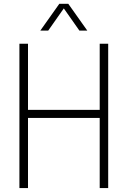

<svg xmlns="http://www.w3.org/2000/svg" viewBox="-20 -964 654 984"><path d="M79.5 0V-740H123.5V-401H491V-740H534.5V0H491V-359.5H123.5V0ZM186.5 -807 284 -944.5H330L427.5 -807H387L307 -921L227 -807Z"/></svg>

Font: Encode Sans Condensed Condensed ExtraLight
Style: Regular
Weight: 200
Width: 3
Designer: Multiple Designers
Foundry: Impallari Type
Version: Version 3.000; ttfautohint (v1.8.3) -l 8 -r 50 -G 200 -x 14 